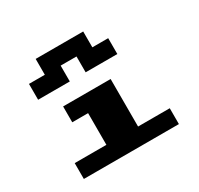

<svg xmlns="http://www.w3.org/2000/svg" viewBox="-179 -1219 1358 1312"><g transform="rotate(-30 500.0 -562.5)"><path d="M250 -562.5V-625H437.5H625V-437.5V-250H750H875V-187.5V-125H500H125V-187.5V-250H250H375V-375V-500H312.5H250ZM250 -937.5V-1000H437.5H625V-937.5V-875H687.5H750V-812.5V-750H625H500V-812.5V-875H437.5H375V-812.5V-750H250H125V-812.5V-875H187.5H250Z"/></g></svg>

Font: Press Start 2P
Style: Regular
Weight: 500
Monospace: yes
Version: Version 2.14